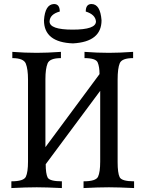

<svg xmlns="http://www.w3.org/2000/svg" viewBox="-20 -954 751 974"><path d="M660.2 0Q579.6 -3.9 532.7 -3.9Q478 -3.9 403.8 0V-34.2Q466.3 -34.2 477.3 -57.4Q488.3 -80.6 488.3 -134.8V-493.2L211.9 -121.1Q211.9 -73.7 221.4 -54Q231 -34.2 293.9 -34.2V0Q213.4 -3.9 166.5 -3.9Q111.8 -3.9 37.6 0V-34.2Q100.1 -34.2 111.1 -57.4Q122.1 -80.6 122.1 -134.8V-550.8Q122.1 -602.5 111.1 -630.9Q100.1 -659.2 42.5 -659.2V-690.9Q106.9 -686 166.5 -686Q218.8 -686 289.1 -690.9V-659.2Q232.4 -659.2 221.4 -632.3Q210.4 -605.5 210.4 -551.8V-207.5L484.9 -578.1Q484.9 -614.7 475.6 -637Q466.3 -659.2 408.7 -659.2V-690.9Q473.1 -686 532.7 -686Q585 -686 655.3 -690.9V-659.2Q598.6 -659.2 587.6 -633.5Q576.7 -607.9 576.7 -549.3V-131.8Q576.7 -76.7 586.9 -55.4Q597.2 -34.2 660.2 -34.2ZM350.1 -733.9Q203.1 -739.3 203.1 -851.1Q208.5 -932.1 253.9 -933.6Q283.2 -933.6 283.2 -895.5Q232.9 -881.8 231.4 -845.2Q231.4 -803.7 348.6 -803.7Q466.8 -803.7 466.8 -845.2Q463.9 -880.4 415 -895.5Q415 -933.6 444.3 -933.6Q488.8 -933.1 495.1 -851.1Q495.1 -741.7 350.1 -733.9Z"/></svg>

Font: Kelvinch
Style: Regular
Weight: 400
Designer: Paul James MIller
Foundry: High-Logic / Made with FontCreator
Version: Version 3.30 September 23, 2016